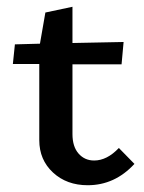

<svg xmlns="http://www.w3.org/2000/svg" viewBox="-20 -540 424 567"><path d="M377 -56Q319 7 239 7Q177 7 136.5 -30.5Q96 -68 96 -126V-351H18L24 -409L98 -411L114 -503L194 -520V-413L345 -416L339 -350H194V-144Q194 -107 212 -86.5Q230 -66 258 -66Q296 -66 331 -103Z"/></svg>

Font: Ysabeau Infant Semibold
Style: Regular
Weight: 600
Designer: Christian Thalmann (Catharsis Fonts)
Version: Version 0.003